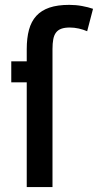

<svg xmlns="http://www.w3.org/2000/svg" viewBox="-20 -762 399 782"><path d="M335 -634.8Q319.3 -641.6 300.8 -645.8Q282.2 -649.9 264.2 -649.9Q243.7 -649.9 230 -645Q216.3 -640.1 208.3 -629.6Q200.2 -619.1 197 -602.3Q193.8 -585.4 193.8 -562V0H88.9V-426.8H25.9V-512.2H88.9V-562Q88.9 -606.9 98.1 -640.9Q107.4 -674.8 127.9 -697.3Q148.4 -719.7 181.4 -731Q214.4 -742.2 262.2 -742.2Q289.1 -742.2 314.2 -737.5Q339.4 -732.9 358.9 -726.1Z"/></svg>

Font: Lorenzo Sans Medium
Style: Regular
Weight: 500
Foundry: Intel Corporation
Version: Version 1.00; ttfautohint (v1.5)